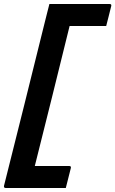

<svg xmlns="http://www.w3.org/2000/svg" viewBox="-41 -780 577 960"><path d="M288 160H-12Q-23 160 -21 149Q30 -52 80 -254Q130 -456 180 -657Q187 -683 193 -709Q199 -735 206 -760H507Q518 -760 515 -749Q508 -721 502.5 -699Q497 -677 490 -650H307Q264 -475 220.5 -300Q177 -125 133 50H305Q316 50 313 61Q306 87 300.5 110.5Q295 134 288 160Z"/></svg>

Font: Recursive Sn Lnr St SmB
Style: Italic
Weight: 600
Italic angle: -15°
Version: Version 1.079;hotconv 1.0.112;makeotfexe 2.5.65598; ttfautoh